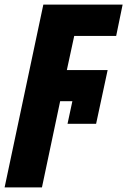

<svg xmlns="http://www.w3.org/2000/svg" viewBox="-83 -573 552 833"><path d="M-63 240H99L178 -134H231L210 -36H334L384 -269H207L239 -417H421L449 -553H105Z"/></svg>

Font: Noto Sans UI Condensed Black
Style: Italic
Weight: 900
Width: 3
Italic angle: -192°
Designer: Monotype Design Team
Foundry: Monotype Imaging Inc.
Version: Version 1.901